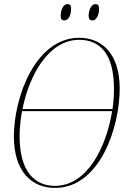

<svg xmlns="http://www.w3.org/2000/svg" viewBox="-20 -909 635 940"><path d="M432 -809C455 -809 465 -841 465 -865C465 -884 458 -889 447 -889C424 -889 414 -853 414 -833C414 -813 422 -809 432 -809ZM295 -809C319 -809 328 -841 328 -866C328 -884 322 -889 310 -889C287 -889 277 -853 277 -833C277 -813 285 -809 295 -809ZM249 11C470 11 566 -287 566 -475C566 -655 471 -724 368 -724C155 -724 48 -436 48 -241C48 -66 138 11 249 11ZM368 -714C468 -714 538 -647 538 -475C538 -444 536 -410 531 -375H90C124 -544 219 -714 368 -714ZM249 1C151 1 76 -68 76 -241C76 -280 80 -323 88 -365H529C501 -192 409 1 249 1Z"/></svg>

Font: Noto Serif Display Condensed Thin
Style: Italic
Weight: 100
Width: 3
Italic angle: -12°
Designer: Monotype Design Team
Foundry: Monotype Imaging Inc.
Version: Version 2.009